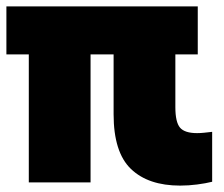

<svg xmlns="http://www.w3.org/2000/svg" viewBox="-20 -570 699 600"><path d="M70 0V-400H0V-550H598V-400H528V-235Q528 -188.5 542.5 -171.2Q557 -154 596 -154Q606.5 -154 617.8 -155.2Q629 -156.5 643 -158V-2Q623 3 596.2 6.5Q569.5 10 543 10Q443.5 10 389.2 -42Q335 -94 335 -213V-400H263V0Z"/></svg>

Font: Encode Sans Condensed Condensed Black
Style: Regular
Weight: 900
Width: 3
Designer: Multiple Designers
Foundry: Impallari Type
Version: Version 3.000; ttfautohint (v1.8.3) -l 8 -r 50 -G 200 -x 14 